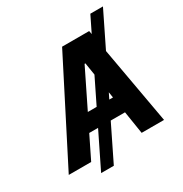

<svg xmlns="http://www.w3.org/2000/svg" viewBox="-243 -973 1163 1221"><g transform="rotate(-30 338.5 -363.0)"><path d="M686.5 -819.3 239.7 92.8H146.5L593.8 -819.3ZM127 0H-37.6L333.5 -727.5H532.2L662.1 0H497.6L408.7 -561.5H402.8ZM164.6 -286.1H553.7L533.2 -166H143.6Z"/></g></svg>

Font: Inter Tight
Style: Bold Italic
Weight: 700
Italic angle: -9.39999°
Designer: Rasmus Andersson
Foundry: rsms
Version: Version 3.004